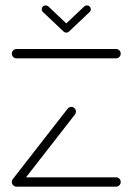

<svg xmlns="http://www.w3.org/2000/svg" viewBox="-20 -701 498 721"><path d="M433.3 -17.8Q433.3 -10.4 428.1 -5.2Q423 0 415.6 0H42.2Q34.8 0 29.6 -5.2Q24.4 -10.4 24.4 -17.8Q24.4 -24.8 29.6 -30Q34.8 -35.2 42.2 -35.2H415.6Q423 -35.2 428.1 -30Q433.3 -24.8 433.3 -17.8ZM43.3 -1.9Q36.3 -1.9 31.1 -7Q25.9 -12.2 25.9 -19.6Q25.9 -25.6 29.6 -30.4L234.1 -293Q236.3 -295.9 240 -297.8Q243.7 -299.6 247.8 -299.6Q254.8 -299.6 260 -294.4Q265.2 -289.3 265.2 -281.9Q265.2 -275.9 261.5 -271.1L57 -8.5Q54.8 -5.6 51.1 -3.7Q47.4 -1.9 43.3 -1.9ZM433.3 -499.6Q433.3 -492.2 428.1 -487Q423 -481.9 415.6 -481.9H42.2Q34.8 -481.9 29.6 -487Q24.4 -492.2 24.4 -499.6Q24.4 -506.7 29.6 -511.9Q34.8 -517 42.2 -517H415.6Q423 -517 428.1 -511.9Q433.3 -506.7 433.3 -499.6ZM136.7 -666.3Q136.7 -672.2 140.9 -676.5Q145.2 -680.7 151.5 -680.7Q157 -680.7 161.5 -677L238.9 -603.7Q243.7 -599.6 243.7 -593.3Q243.7 -587.4 239.4 -583Q235.2 -578.5 228.9 -578.5Q223 -578.5 218.9 -582.6L141.5 -655.6Q136.7 -659.6 136.7 -666.3ZM306.3 -680.7Q312.6 -680.7 316.9 -676.5Q321.1 -672.2 321.1 -666.3Q321.1 -659.6 316.3 -655.6L239.6 -583L219.6 -604.4L296.3 -676.7Q300.4 -680.7 306.3 -680.7Z"/></svg>

Font: 26F Galaxy Sans Light
Style: Regular
Weight: 300
Designer: C₂₉H₂₅N₃O₅
Version: Version 1.100